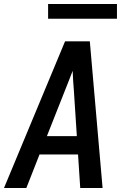

<svg xmlns="http://www.w3.org/2000/svg" viewBox="-23 -942 643 962"><path d="M-3 0 303 -735H427L491 0H379L368 -168H175L109 0ZM212 -260H362L347 -490Q345 -514 343.5 -538Q342 -562 341 -587Q331 -562 322 -538Q313 -514 303 -490ZM218 -848V-922H563V-848Z"/></svg>

Font: Iosevka SS04 SmBd Ex Obl
Style: Regular
Weight: 600
Width: 7
Italic angle: -9°
Monospace: yes
Designer: Belleve Invis
Foundry: Belleve Invis
Version: Version 19.0.0; ttfautohint (v1.8.4)